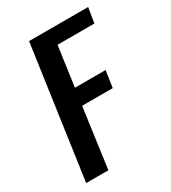

<svg xmlns="http://www.w3.org/2000/svg" viewBox="-151 -670 666 749"><g transform="rotate(-30 182.5 -295.5)"><path d="M15 0 99 -591H365L354 -523H188L163 -344H301L290 -269H152L115 0Z"/></g></svg>

Font: Alumni Sans SemiBold
Style: Italic
Weight: 600
Italic angle: -8°
Version: Version 1.016